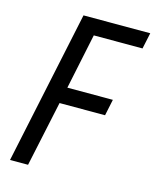

<svg xmlns="http://www.w3.org/2000/svg" viewBox="-109 -789 700 864"><g transform="rotate(15 241.5 -357.0)"><path d="M172 -714H483L467 -639H240L186 -381H398L382 -305H170L105 0H21Z"/></g></svg>

Font: Noto Sans UI Narrow
Style: Italic
Weight: 400
Width: 4
Italic angle: -12°
Designer: Monotype Design Team
Foundry: Monotype Imaging Inc.
Version: Version 1.001